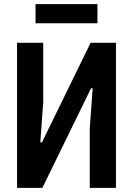

<svg xmlns="http://www.w3.org/2000/svg" viewBox="-20 -904 640 924"><path d="M62 -698H188V-412L174 -219H182L416 -698H538V0H412V-286L426 -479H418L184 0H62ZM151 -884H449V-792H151Z"/></svg>

Font: IBM Plex Mono SemiBold
Style: Regular
Weight: 600
Monospace: yes
Designer: Mike Abbink, Paul van der Laan, Pieter van Rosmalen
Foundry: Bold Monday
Version: Version 2.3